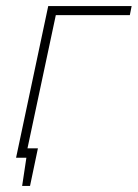

<svg xmlns="http://www.w3.org/2000/svg" viewBox="-20 -520 454 633"><path d="M57 -31 51 0H67L53 93H79L105 -31ZM139 -500 33 0H64L164 -470H408L414 -500Z"/></svg>

Font: Advent Pro ExtraLight
Style: Italic
Weight: 250
Italic angle: -12°
Version: Version 3.000